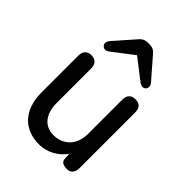

<svg xmlns="http://www.w3.org/2000/svg" viewBox="-210 -825 941 941"><g transform="rotate(45 260.5 -354.0)"><path d="M229 11C292 11 340 -22 368 -62L370 -25C372 -9 386 0 413 0C439 0 453 -18 453 -48V-433C453 -464 438 -480 409 -480C380 -480 364 -464 364 -433V-195C364 -119 316 -71 248 -71C189 -71 148 -113 148 -196V-433C148 -464 132 -480 103 -480C74 -480 59 -463 59 -433V-178C59 -55 128 11 229 11ZM114 -554C124 -544 138 -543 154 -556L261 -638L367 -556C383 -544 397 -544 407 -554C416 -565 415 -580 402 -594L308 -702C297 -714 285 -719 268 -719H254C237 -719 225 -713 214 -702L119 -594C106 -579 105 -565 114 -554Z"/></g></svg>

Font: 寒蝉半圆体
Style: Regular
Weight: 400
Designer: Yoshimichi Ohira & Warren
Foundry: ChillType
Version: Version 1.800;Glyphs 3.1.1 (3135)